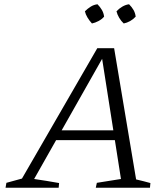

<svg xmlns="http://www.w3.org/2000/svg" viewBox="-20 -880 776 900"><path d="M618 -39Q636 -35 653 -30.5Q670 -26 685 -22L683 0H429L434 -23L547 -41L455 -628L471 -626L140 -41Q169 -37 198.5 -32Q228 -27 257 -22L255 0H6L10 -23L83 -43L436 -654H515ZM214 -223 237 -269H551L557 -223ZM437 -860Q449 -848 457.5 -833.5Q466 -819 468 -802Q458 -790 442 -781.5Q426 -773 411 -770Q399 -783 390 -798Q381 -813 378 -827Q391 -840 405.5 -849Q420 -858 437 -860ZM585 -860Q598 -847 606 -833Q614 -819 616 -802Q604 -789 589.5 -781Q575 -773 560 -770Q548 -781 539 -796Q530 -811 526 -827Q538 -840 553.5 -849Q569 -858 585 -860Z"/></svg>

Font: Piazzolla 8pt ExtraLight
Style: Italic
Weight: 250
Italic angle: -11.3°
Designer: Juan Pablo del Peral
Foundry: Huerta Tipografica
Version: Version 2.001